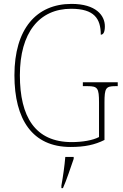

<svg xmlns="http://www.w3.org/2000/svg" viewBox="-20 -744 631 985"><path d="M342 10C415 10 466 -1 516 -26V-218C516 -292 523 -302 571 -302H584V-322H405V-302H430C481 -302 488 -292 488 -218V-41C456 -24 402 -15 348 -15C160 -15 82 -145 82 -358C82 -576 181 -699 345 -699C463 -699 497 -649 497 -566C510 -566 518 -579 518 -609C518 -665 472 -724 347 -724C166 -724 54 -595 54 -358C54 -131 146 10 342 10ZM295 208V221H303C321 182 343 113 358 71V61H315C311 108 304 158 295 208Z"/></svg>

Font: Noto Serif SemiCondensed Thin
Style: Regular
Weight: 100
Width: 4
Designer: Monotype Design Team
Foundry: Monotype Imaging Inc.
Version: Version 2.015